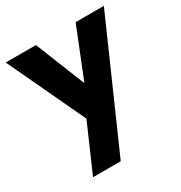

<svg xmlns="http://www.w3.org/2000/svg" viewBox="-170 -577 861 913"><g transform="rotate(-30 260.5 -120.0)"><path d="M530 -460 230 220H78L190 -37L-9 -460H157L266 -188L375 -460Z"/></g></svg>

Font: Jost*
Style: Bold
Weight: 700
Version: Version 3.7